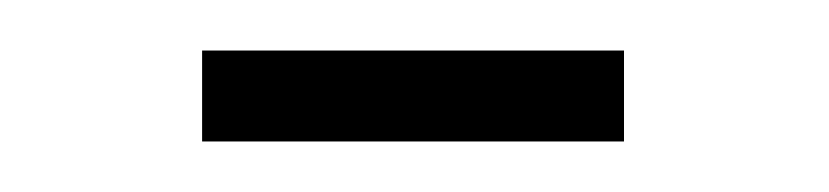

<svg xmlns="http://www.w3.org/2000/svg" viewBox="-20 -324 328 76"><path d="M60 -268V-304H227V-268Z"/></svg>

Font: Saira ExtraCondensed Thin
Style: Regular
Weight: 250
Width: 2
Designer: Hector Gatti with collaboration of the Omnibus-Type team
Foundry: Omnibus-Type
Version: Version 1.101